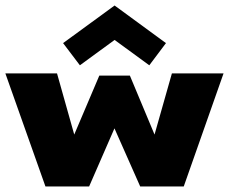

<svg xmlns="http://www.w3.org/2000/svg" viewBox="-44 -677 832 697"><path d="M371.5 -211 279.5 0H121L-24.5 -410.5H163L225.5 -188.5L316.5 -402.5H427.5L517 -188.5L580 -410.5H767.5L623 0H465ZM498 -440 372 -532 246 -440 185 -520.5 372 -657 558.5 -520.5Z"/></svg>

Font: League Spartan Thin ExtraBold
Style: Regular
Weight: 800
Version: Version 2.002